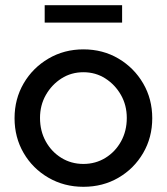

<svg xmlns="http://www.w3.org/2000/svg" viewBox="-20 -709 642 739"><path d="M301 10Q227 10 166.5 -25Q106 -60 71 -120Q36 -180 36 -254Q36 -328 71 -388Q106 -448 166.5 -483.5Q227 -519 301 -519Q376 -519 436 -483.5Q496 -448 531 -388Q566 -328 566 -254Q566 -180 531 -120Q496 -60 436 -25Q376 10 301 10ZM301 -78Q348 -78 386 -101.5Q424 -125 446 -165Q468 -205 468 -255Q468 -304 445.5 -343.5Q423 -383 385.5 -407Q348 -431 301 -431Q254 -431 216.5 -407Q179 -383 156.5 -343.5Q134 -304 134 -255Q134 -205 156 -165Q178 -125 216 -101.5Q254 -78 301 -78ZM152 -622V-689H450V-622Z"/></svg>

Font: Red Hat Display SemiBold
Style: Regular
Weight: 600
Designer: Pentagram, MCKL
Foundry: Pentagram, MCKL
Version: Version 1.023